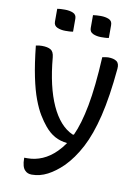

<svg xmlns="http://www.w3.org/2000/svg" viewBox="-102 -831 804 1099"><g transform="rotate(10 300.0 -281.5)"><path d="M91 -536Q124 -536 142 -525.5Q160 -515 163 -482Q178 -313 226.5 -207Q275 -101 351 -67H359Q391 -136 412 -247Q433 -358 442 -532Q453 -534 461 -535.5Q469 -537 476 -537Q508 -537 525 -525Q542 -513 539 -482Q524 -317 496.5 -203.5Q469 -90 429 -14Q389 62 338 113Q296 154 252 177Q208 200 161 200Q136 200 122 185Q102 167 102 115V112H121Q165 112 207 94Q249 76 286 39Q310 15 329 -13Q289 -17 257 -34.5Q225 -52 197 -86Q177 -110 156.5 -143.5Q136 -177 117 -227.5Q98 -278 82.5 -352.5Q67 -427 56 -532Q73 -536 91 -536ZM140 -760Q150 -762 162 -762.5Q174 -763 184 -763Q212 -763 232 -754.5Q252 -746 252 -722V-647Q242 -645 230 -644.5Q218 -644 207 -644Q181 -644 160.5 -653Q140 -662 140 -685ZM348 -760Q369 -763 392 -763Q420 -763 440 -754.5Q460 -746 460 -722V-647Q450 -645 438 -644.5Q426 -644 415 -644Q389 -644 368.5 -653Q348 -662 348 -685Z"/></g></svg>

Font: Recursive Sn Csl St
Style: Regular
Weight: 400
Version: Version 1.079;hotconv 1.0.112;makeotfexe 2.5.65598; ttfautoh